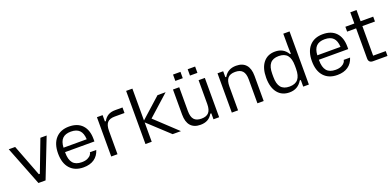

<svg xmlns="http://www.w3.org/2000/svg" viewBox="0 -1581 5005 2451"><g transform="rotate(-20 2502.5 -356.0)"><path d="M23 -534H110L275 -104H289L453 -534H538L329 0H232Z M596 -267Q596 -399 661.5 -471.5Q727 -544 844 -544Q959 -544 1022 -477Q1085 -410 1085 -287V-254H686V-247Q686 -151 724.5 -105.5Q763 -60 844 -60Q893 -60 924 -75Q955 -90 969 -109.5Q983 -129 983 -143V-144H1070Q1047 -69 989.5 -29.5Q932 10 844 10Q727 10 661.5 -62.5Q596 -135 596 -267ZM1002 -314Q998 -397 959.5 -436Q921 -475 844 -475Q768 -475 729.5 -436Q691 -397 687 -314Z M1221 -534H1298V-448H1311Q1336 -494 1374.5 -516.5Q1413 -539 1470 -539H1570V-464H1437Q1368 -464 1337 -429.5Q1306 -395 1306 -317V0H1221Z M1686 -722H1771V-289L2044 -534H2154L1870 -279L2168 0H2055L1771 -263V0H1686Z M2254 -193V-534H2339V-211Q2339 -132 2370.5 -96Q2402 -60 2470 -60Q2538 -60 2570 -96Q2602 -132 2602 -211V-534H2687V0H2610V-81H2596Q2547 10 2433 10Q2345 10 2299.5 -41.5Q2254 -93 2254 -193ZM2320 -713H2421V-627H2320ZM2519 -713H2620V-627H2519Z M2859 -534H2936V-453H2949Q3000 -544 3113 -544Q3201 -544 3246.5 -492.5Q3292 -441 3292 -341V0H3207V-323Q3207 -402 3175 -438Q3143 -474 3075 -474Q3007 -474 2975.5 -438Q2944 -402 2944 -323V0H2859Z M3423 -267Q3423 -398 3481 -471Q3539 -544 3642 -544Q3757 -544 3812 -449H3825Q3821 -503 3821 -566V-722H3906V0H3829V-90H3815Q3757 10 3642 10Q3539 10 3481 -63Q3423 -136 3423 -267ZM3667 -60Q3746 -60 3783.5 -105.5Q3821 -151 3821 -246V-288Q3821 -383 3783.5 -428.5Q3746 -474 3667 -474Q3588 -474 3550.5 -428.5Q3513 -383 3513 -288V-246Q3513 -151 3550.5 -105.5Q3588 -60 3667 -60Z M4044 -267Q4044 -399 4109.5 -471.5Q4175 -544 4292 -544Q4407 -544 4470 -477Q4533 -410 4533 -287V-254H4134V-247Q4134 -151 4172.5 -105.5Q4211 -60 4292 -60Q4341 -60 4372 -75Q4403 -90 4417 -109.5Q4431 -129 4431 -143V-144H4518Q4495 -69 4437.5 -29.5Q4380 10 4292 10Q4175 10 4109.5 -62.5Q4044 -135 4044 -267ZM4450 -314Q4446 -397 4407.5 -436Q4369 -475 4292 -475Q4216 -475 4177.5 -436Q4139 -397 4135 -314Z M4718 -59V-468H4596V-534H4718V-686H4803V-534H4974V-468H4803V-66H4974V0H4776Q4748 0 4733 -15Q4718 -30 4718 -59Z"/></g></svg>

Font: Mozilla Text BETA
Style: Regular
Weight: 400
Designer: Studio DRAMA
Foundry: Studio DRAMA
Version: Version 0.100